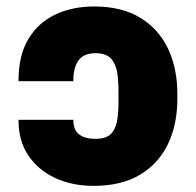

<svg xmlns="http://www.w3.org/2000/svg" viewBox="-20 -573 614 602"><path d="M38.1 -197.3H210Q209.5 -166.5 227.5 -152.1Q245.6 -137.7 279.3 -137.7Q314.5 -137.7 329.6 -155Q344.7 -172.4 348.4 -201.7Q352.1 -231 351.6 -266.6V-275.4Q352.1 -304.7 349.1 -335Q346.2 -365.2 331.1 -385.7Q315.9 -406.2 279.3 -406.2Q242.2 -406.2 225.8 -383.1Q209.5 -359.9 210 -318.4H38.1Q37.6 -397.9 68.4 -449.7Q99.1 -501.5 152.8 -527.1Q206.5 -552.7 275.4 -552.7Q361.3 -552.7 419.4 -517.6Q477.5 -482.4 507.1 -419.9Q536.6 -357.4 536.1 -275.4V-266.6Q536.6 -184.6 507.1 -122.3Q477.5 -60.1 418.9 -25.1Q360.4 9.8 273.4 9.8Q206.5 9.8 153.1 -14.9Q99.6 -39.6 68.6 -85.9Q37.6 -132.3 38.1 -197.3Z"/></svg>

Font: Inter Tight Black
Style: Regular
Weight: 900
Designer: Rasmus Andersson
Foundry: rsms
Version: Version 3.004; ttfautohint (v1.8.4.7-5d5b)